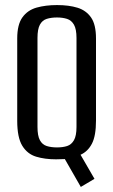

<svg xmlns="http://www.w3.org/2000/svg" viewBox="-20 -619 447 758"><path d="M299 119 236 9Q228 9 219.5 9.5Q211 10 201 10Q157 10 122.5 -0.5Q88 -11 68 -43.5Q48 -76 48 -142V-467Q48 -522 68.5 -550.5Q89 -579 124.5 -589Q160 -599 205 -599Q252 -599 286 -588.5Q320 -578 339.5 -550Q359 -522 359 -467V-143Q359 -83 343 -52Q327 -21 298 -8L353 87ZM205 -37Q228 -37 245 -42.5Q262 -48 272 -65.5Q282 -83 282 -118V-469Q282 -504 272 -521.5Q262 -539 244.5 -544.5Q227 -550 205 -550Q182 -550 164.5 -544.5Q147 -539 137.5 -521.5Q128 -504 128 -469V-118Q128 -83 137.5 -65.5Q147 -48 164.5 -42.5Q182 -37 205 -37Z"/></svg>

Font: Alumni Sans Medium
Style: Regular
Weight: 500
Designer: Robert E. Leuschke
Foundry: Robert E. Leuschke
Version: Version 1.018